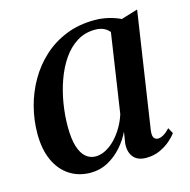

<svg xmlns="http://www.w3.org/2000/svg" viewBox="-86 -619 707 715"><g transform="rotate(-15 267.5 -262.0)"><path d="M435.5 -85.5Q432.5 -64 438 -55.8Q443.5 -47.5 454 -47.5Q463.5 -47.5 475.2 -54.2Q487 -61 500 -75L512 -53Q504.5 -42 487.8 -27Q471 -12 447 -0.8Q423 10.5 393 10.5Q360 10.5 344 -9Q328 -28.5 330.5 -61.5L337.5 -105.5Q324 -76.5 300.5 -49.8Q277 -23 246.2 -6.2Q215.5 10.5 179.5 10.5Q133 10.5 97.8 -12.5Q62.5 -35.5 43.2 -78.5Q24 -121.5 24 -181Q24 -232.5 37.2 -283.8Q50.5 -335 76.5 -380.2Q102.5 -425.5 140.5 -460.2Q178.5 -495 228.2 -515Q278 -535 338.5 -535Q366 -535 392 -528.8Q418 -522.5 438.5 -512.5L502.5 -532ZM386.5 -476Q379 -486.5 365.2 -493.2Q351.5 -500 331.5 -500Q292 -500 261 -480.5Q230 -461 207.2 -427.8Q184.5 -394.5 169.5 -352.5Q154.5 -310.5 147.2 -265.2Q140 -220 140 -177.5Q140 -130 149.2 -100.5Q158.5 -71 174.8 -57.2Q191 -43.5 212 -43.5Q232 -43.5 251.2 -53.5Q270.5 -63.5 287.8 -81.2Q305 -99 318.8 -122Q332.5 -145 341 -171.5Z"/></g></svg>

Font: Merriweather 96pt Medium
Style: Italic
Weight: 500
Italic angle: -7.8°
Version: Version 2.101